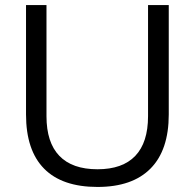

<svg xmlns="http://www.w3.org/2000/svg" viewBox="-20 -732 771 760"><path d="M83 -279V-712H164V-272Q164 -168 215 -115Q266 -62 366 -62Q465 -62 515.5 -115Q566 -168 566 -272V-712H648V-279Q648 -138 576 -65Q504 8 366 8Q226 8 154.5 -64.5Q83 -137 83 -279Z"/></svg>

Font: Muli
Style: Regular
Weight: 400
Designer: Vernon Adams
Foundry: Vernon Adams
Version: Version 2.000